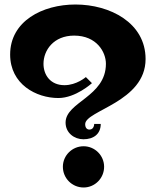

<svg xmlns="http://www.w3.org/2000/svg" viewBox="-20 -802 691 852"><path d="M358 -251C358 -312 626 -349 626 -540C626 -701 468 -782 315 -782C168 -782 25 -708 25 -560C25 -428 141 -367 239 -367C316 -367 388 -433 388 -433L361 -460C361 -460 320 -424 266 -424C204 -424 173 -469 173 -519C173 -579 218 -644 309 -644C409 -644 450 -571 450 -519C450 -372 271 -350 271 -258C271 -212 310 -184 350 -184C395 -184 427 -207 427 -252H398C398 -252 398 -227 377 -227C365 -227 358 -236 358 -251ZM442 -62C442 -11 401 30 351 30C300 30 259 -11 259 -62C259 -112 300 -153 351 -153C401 -153 442 -112 442 -62Z"/></svg>

Font: Ouroboros
Style: Regular
Weight: 400
Designer: Ariel Martín Pérez
Foundry: Velvetyne Type Foundry
Version: Version 2.001;hotconv 1.0.109;makeotfexe 2.5.65596